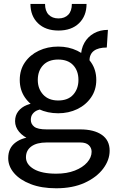

<svg xmlns="http://www.w3.org/2000/svg" viewBox="-20 -738 612 1006"><path d="M274.5 248.5Q197 248.5 140.5 226.5Q84 204.5 53.5 168.8Q23 133 23 90.5Q23 36.5 62.5 7.8Q102 -21 163 -21L224.5 8.5Q172.5 8.5 144.2 29.2Q116 50 116 86Q116 123.5 157.2 147.8Q198.5 172 274.5 172Q330 172 371.8 155.8Q413.5 139.5 436.8 113Q460 86.5 460 57Q460 36.5 445.2 22.5Q430.5 8.5 400.5 8.5H224.5Q175.5 8.5 138.2 -6.8Q101 -22 80 -47.5Q59 -73 59 -103Q59 -133.5 75.8 -155Q92.5 -176.5 120.8 -187.8Q149 -199 182.5 -199L204 -166Q189.5 -166 175 -159.8Q160.5 -153.5 151 -141.2Q141.5 -129 141.5 -110Q141.5 -88 159.5 -74Q177.5 -60 224.5 -60H400.5Q472.5 -60 513.5 -31.5Q554.5 -3 554.5 51.5Q554.5 100.5 520.5 145.8Q486.5 191 423.8 219.8Q361 248.5 274.5 248.5ZM285 -144.5Q229 -144.5 183.2 -166.2Q137.5 -188 110.5 -227.5Q83.5 -267 83.5 -319Q83.5 -372 110.5 -411.2Q137.5 -450.5 183.2 -472.2Q229 -494 285 -494Q339.5 -494 384.8 -472.2Q430 -450.5 457.2 -411.2Q484.5 -372 484.5 -319Q484.5 -267 457.2 -227.5Q430 -188 384.8 -166.2Q339.5 -144.5 285 -144.5ZM285 -211.5Q336.5 -211.5 363.8 -242.2Q391 -273 391 -319Q391 -367 363.5 -396.5Q336 -426 285 -426Q234 -426 206 -396.5Q178 -367 178 -319Q178 -273 206.2 -242.2Q234.5 -211.5 285 -211.5ZM448.5 -417 404 -438.5Q404 -481.5 422 -513.5Q440 -545.5 472 -563.5Q504 -581.5 545.5 -581.5L539.5 -489Q495 -489 471.8 -471.5Q448.5 -454 448.5 -417ZM286.5 -578Q218.5 -578 179 -616.2Q139.5 -654.5 139.5 -717.5H216Q216 -680.5 235 -661Q254 -641.5 286.5 -641.5Q319 -641.5 337.8 -661Q356.5 -680.5 356.5 -717.5H433.5Q433.5 -654.5 394 -616.2Q354.5 -578 286.5 -578Z"/></svg>

Font: Karla Medium
Style: Regular
Weight: 500
Designer: Jonathan Pinhorn
Version: Version 2.001